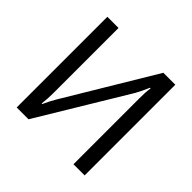

<svg xmlns="http://www.w3.org/2000/svg" viewBox="-171 -862 1033 1033"><g transform="rotate(45 345.5 -345.0)"><path d="M604 0V-690H513L210 -185C196 -161 182 -135 171 -110H167C170 -137 172 -164 172 -192V-690H87V0H177L483 -507C495 -529 509 -557 519 -582H524C520 -556 519 -529 519 -503V0Z"/></g></svg>

Font: SnT
Style: Regular
Weight: 400
Designer: Natanael Gama
Version: Version 1.001;PS 001.001;hotconv 1.0.70;makeotf.lib2.5.58329